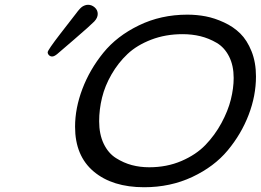

<svg xmlns="http://www.w3.org/2000/svg" viewBox="-20 -767 1084 798"><path d="M178.2 -549.8Q178.2 -558.6 231 -627Q265.1 -670.9 290 -703.1Q291 -704.1 296.1 -710.9Q301.3 -717.8 303.7 -720.9Q306.2 -724.1 311.5 -730Q316.9 -735.8 321.5 -739Q326.2 -742.2 332.5 -744.6Q338.9 -747.1 346.2 -747.1Q361.3 -747.1 373.8 -736.1Q386.2 -725.1 386.2 -709Q386.2 -692.9 371.6 -677.5Q356.9 -662.1 286.1 -601.1Q244.1 -564.9 217.3 -542Q205.1 -532.2 197 -532.2Q189 -532.2 183.6 -537.6Q178.2 -543 178.2 -549.8ZM292 -240.2Q292 -317.4 322.5 -397.7Q353 -478 409.4 -547.6Q465.8 -617.2 557.4 -661.6Q648.9 -706.1 758.8 -706.1Q797.9 -706.1 835 -699Q872.1 -691.9 911.1 -673.8Q950.2 -655.8 978.5 -627.9Q1006.8 -600.1 1025.4 -554Q1043.9 -507.8 1043.9 -449.2Q1043.9 -369.1 1013.4 -289.6Q982.9 -210 926.5 -142.1Q870.1 -74.2 779.1 -31.5Q688 11.2 579.1 11.2Q447.3 11.2 369.6 -54Q292 -119.1 292 -240.2ZM392.1 -263.2Q392.1 -209 411.1 -169.4Q430.2 -129.9 462.2 -109.9Q494.1 -89.8 528.1 -80.8Q562 -71.8 600.1 -71.8Q673.3 -71.8 734.1 -97.9Q794.9 -124 834 -164.6Q873 -205.1 900.4 -255.6Q927.7 -306.2 939.5 -353.5Q951.2 -400.9 951.2 -442.9Q951.2 -494.6 932.1 -532.2Q913.1 -569.8 880.6 -588.9Q848.1 -607.9 813 -616.5Q777.8 -625 738.8 -625Q668 -625 608.4 -602.1Q548.8 -579.1 510 -542.5Q471.2 -505.9 443.6 -458Q416 -410.2 404.1 -361.1Q392.1 -312 392.1 -263.2Z"/></svg>

Font: CMU Concrete
Style: BoldItalic
Weight: 700
Italic angle: -14.04°
Version: Version 0.7.0